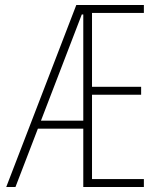

<svg xmlns="http://www.w3.org/2000/svg" viewBox="-20 -750 640 770"><path d="M5 0 286 -730H557V-698H349V-402H546V-370H349V-32H557V0H314V-692H308L42 0ZM120 -234V-266H332V-234Z"/></svg>

Font: M PLUS Code Latin Expanded ExtraLight
Style: Regular
Weight: 250
Width: 7
Designer: Coji Morishita
Foundry: UNDERFOREST DESIGN
Version: Version 1.002; ttfautohint (v1.8.3)